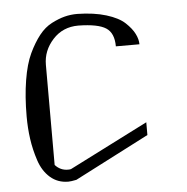

<svg xmlns="http://www.w3.org/2000/svg" viewBox="-46 -628 654 673"><g transform="rotate(-5 281.0 -291.5)"><path d="M250 -583Q308.6 -582 351.6 -568.8Q394.5 -555.7 416.5 -535.2Q438.5 -514.6 448.2 -495.1Q458 -475.6 458 -458H375Q375 -504.9 347.2 -522.9Q319.3 -541 250 -542Q195.3 -542 160.2 -503.4Q125 -464.8 125 -415V-62.5Q143.6 -42 169.9 -42Q176.8 -42 180.7 -43L458 -183.6V-138.7L196.3 -3.9Q176.8 0 168 0Q130.9 0 104.5 -22.9Q78.1 -45.9 65.4 -84.5Q52.7 -123 47.4 -161.1Q42 -199.2 42 -240.2Q42 -310.5 51.3 -367.2Q60.5 -423.8 77.6 -460Q94.7 -496.1 114.7 -521.5Q134.8 -546.9 159.7 -559.6Q184.6 -572.3 205.6 -577.6Q226.6 -583 250 -583Z"/></g></svg>

Font: wanta
Style: Medium
Weight: 500
Version: Version 0.91